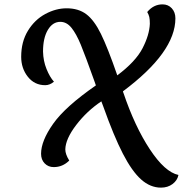

<svg xmlns="http://www.w3.org/2000/svg" viewBox="-20 -743 837 879"><path d="M797 58Q792 83 770 99.5Q748 116 717 116Q668 116 626 78.5Q584 41 542.5 -39.5Q501 -120 453 -255L444 -279Q378 -235 329 -171Q280 -107 279 -59Q279 -37 297 -8Q267 22 226 22Q201 22 184.5 5Q168 -12 168 -39Q168 -98 223.5 -176.5Q279 -255 419 -352L412 -372Q371 -487 350 -538Q329 -589 307 -616Q285 -643 256 -643Q221 -643 199 -606Q177 -569 177 -507Q178 -464 193 -427Q208 -390 227 -369Q208 -353 187 -353Q138 -353 107.5 -391.5Q77 -430 77 -483Q77 -552 108 -602.5Q139 -653 187.5 -679Q236 -705 285 -705Q339 -705 375 -678Q411 -651 442 -588Q473 -525 517 -398Q601 -461 632.5 -522Q664 -583 666 -634Q666 -654 663.5 -665Q661 -676 654 -688Q683 -723 724 -723Q750 -723 766.5 -705Q783 -687 783 -659Q783 -504 543 -325Q543 -322 545 -318Q597 -164 666 -59.5Q735 45 797 58Z"/></svg>

Font: Sansita SW
Style: Italic
Weight: 400
Italic angle: -11°
Designer: Pablo Cosgaya
Foundry: Omnibus-Type
Version: Version 1.000